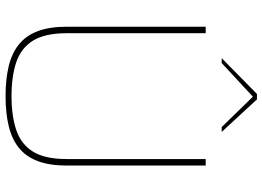

<svg xmlns="http://www.w3.org/2000/svg" viewBox="-150 -812 967 708"><g transform="rotate(90 334.0 -457.5)"><path d="M334 6Q272 6 224 -5.5Q176 -17 143.5 -43Q111 -69 94.5 -112.5Q78 -156 78 -220V-732H102V-220Q102 -139 129.5 -95Q157 -51 209 -33.5Q261 -16 334 -16Q407 -16 459 -33.5Q511 -51 538.5 -95Q566 -139 566 -220V-732H590V-220Q590 -156 573.5 -112.5Q557 -69 524.5 -43Q492 -17 444 -5.5Q396 6 334 6ZM194 -791 326 -921H346L466 -791H448L336 -906L212 -791Z"/></g></svg>

Font: Exo Thin Thin
Style: Regular
Weight: 250
Version: Version 2.000